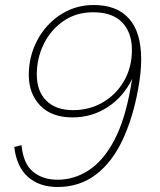

<svg xmlns="http://www.w3.org/2000/svg" viewBox="-20 -739 640 767"><path d="M355 -719Q447 -719 495.5 -664.5Q544 -610 544 -502Q544 -450 532 -384Q511 -268 469.5 -179.5Q428 -91 363 -41.5Q298 8 210 8Q137 8 91.5 -32.5Q46 -73 37 -152L66 -159Q73 -85 112 -53Q151 -21 210 -21Q276 -21 334 -58.5Q392 -96 435 -176Q478 -256 501 -384L508 -424Q473 -352 410 -311Q347 -270 270 -270Q186 -270 140.5 -317.5Q95 -365 95 -439Q95 -496 114.5 -546.5Q134 -597 169.5 -636Q205 -675 252 -697Q299 -719 355 -719ZM353 -690Q284 -690 233.5 -655Q183 -620 155 -563.5Q127 -507 127 -441Q127 -375 165 -337Q203 -299 272 -299Q338 -299 391.5 -330.5Q445 -362 476 -416.5Q507 -471 507 -539Q507 -609 468 -649.5Q429 -690 353 -690Z"/></svg>

Font: Livvic Thin
Style: Italic
Weight: 250
Italic angle: -10°
Designer: Jacques Le Bailly, Baron von Fonthausen
Version: Version 1.001; ttfautohint (v1.8.2)